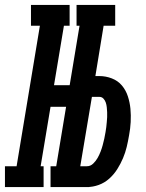

<svg xmlns="http://www.w3.org/2000/svg" viewBox="-68 -755 588 775"><path d="M241 -651V-735H397V-651ZM-48 0V-84H-1L93 -651H57V-735H213V-651H190L150 -411H262L247 -324H136L96 -84H108V0ZM136 0V-84H292V0ZM145 0 267 -735H364L317 -448H333Q359 -448 383.5 -438.5Q408 -429 424 -410Q440 -391 448 -366.5Q456 -342 458.5 -316Q461 -290 459.5 -262.5Q458 -235 453 -209Q449 -185 443.5 -162Q438 -139 428.5 -116.5Q419 -94 405.5 -72.5Q392 -51 373 -34Q354 -17 330.5 -8.5Q307 0 283 0ZM283 -84Q297 -84 308 -94.5Q319 -105 326 -117.5Q333 -130 338 -143Q343 -156 346.5 -169Q350 -182 353 -195.5Q356 -209 358 -222Q360 -232 361 -242Q362 -252 363 -262Q364 -272 364.5 -282Q365 -292 364.5 -302Q364 -312 363 -322Q362 -332 359 -341Q356 -350 349.5 -357Q343 -364 333 -364H303L256 -84Z"/></svg>

Font: Iosevka Slab Semibold
Style: Italic
Weight: 600
Italic angle: -9°
Monospace: yes
Designer: Belleve Invis
Foundry: Belleve Invis
Version: Version 11.1.1; ttfautohint (v1.8.3)